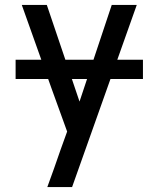

<svg xmlns="http://www.w3.org/2000/svg" viewBox="-20 -540 640 775"><path d="M171 215Q185 177 198.5 139Q212 101 225 63L251 -9L188 -183L68 -520H169L301 -130L431 -520H532L271 215ZM43 -221V-299H557V-221Z"/></svg>

Font: Iosevka Custom Medium Extended
Style: Regular
Weight: 500
Width: 7
Monospace: yes
Designer: Belleve Invis
Foundry: Belleve Invis
Version: Version 11.2.4; ttfautohint (v1.8.4)